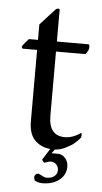

<svg xmlns="http://www.w3.org/2000/svg" viewBox="-52 -600 415 782"><g transform="rotate(5 155.5 -209.0)"><path d="M20 -399.9Q20 -402.3 31.2 -415.5Q42.5 -428.7 45.9 -432.1H83V-495.1Q91.3 -504.4 106.2 -520.8Q121.1 -537.1 132.1 -549.1Q143.1 -561 144 -562Q146.5 -564.5 150.4 -565.4Q154.3 -566.4 157.2 -565.7Q160.2 -564.9 160.2 -563V-432.1H289.1Q293.9 -432.1 293.9 -420.9Q293.9 -405.3 279.8 -391.1H160.2V-128.9Q160.2 -46.9 226.1 -46.9Q258.8 -46.9 291 -69.8Q293.9 -68.4 293.9 -63Q293.9 -51.8 290 -47.9Q280.8 -37.1 268.6 -26.6Q256.3 -16.1 234.1 -5.1Q211.9 5.9 190.4 6.8L178.2 22.9H203.1Q222.2 22.9 234.6 37.4Q247.1 51.8 247.1 71.8Q247.1 106 220 127Q192.9 147.9 152.8 147.9Q132.3 147.9 119.1 139.2Q119.1 138.7 117.7 133.5Q116.2 128.4 116.2 125Q116.2 120.1 120.8 115.5Q125.5 110.8 129.9 110.8Q135.7 110.8 147 117.4Q158.2 124 167 124Q187 124 198.5 114.3Q210 104.5 210 90.8Q210 74.2 200.4 65.7Q190.9 57.1 179.2 57.1Q169.9 57.1 152.8 64Q150.9 64 146.2 58.6Q141.6 53.2 143.1 50.8Q146.5 44.9 156.7 29.3Q167 13.7 171.4 6.3Q132.3 2.4 107.7 -22.7Q83 -47.9 83 -101.1V-391.1H24.9Q20 -391.1 20 -399.9Z"/></g></svg>

Font: Crimson
Style: Roman
Weight: 400
Version: Version 0.8